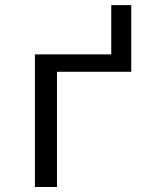

<svg xmlns="http://www.w3.org/2000/svg" viewBox="-20 -745 640 765"><path d="M207 0H119.1V-528.3H423.3V-724.6H502.9V-459H207Z"/></svg>

Font: Cousine
Style: Regular
Weight: 400
Monospace: yes
Designer: Steve Matteson
Foundry: Ascender Corporation
Version: Version 1.20